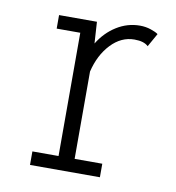

<svg xmlns="http://www.w3.org/2000/svg" viewBox="-64 -570 578 629"><g transform="rotate(10 225.0 -256.0)"><path d="M217 -45H309V0H76.5V-45H163.5V-455H85V-500H211L215.5 -428.5Q239 -467 275 -489.5Q311 -512 352.5 -512Q371.5 -512 388.8 -506.2Q406 -500.5 413.5 -494.5L388.5 -450Q374.5 -464 342.5 -464Q298.5 -464 264.5 -428Q230.5 -392 217 -335.5Z"/></g></svg>

Font: League Mono Condensed UltraLight
Style: Regular
Weight: 200
Width: 1
Designer: Tyler Finck
Foundry: The League of Moveable Type / Tyler Finck
Version: Version 2.210